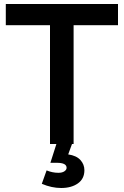

<svg xmlns="http://www.w3.org/2000/svg" viewBox="-20 -720 619 960"><path d="M348 0H340L321 52Q362 58 382 80Q402 102 402 131Q402 174 369.5 197Q337 220 286 220Q238 220 189 199L213 132Q242 144 272 144Q291 144 302 136.5Q313 129 313 119Q313 94 264 94H232L262 0H230V-594H9V-700H570V-594H348Z"/></svg>

Font: Montserrat-Arabic
Style: Regular
Weight: 400
Designer: Mohamed Gaber
Foundry: Kief Type Foundry
Version: Version 5.008;PS 005.008;hotconv 1.0.88;makeotf.lib2.5.64775